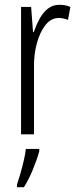

<svg xmlns="http://www.w3.org/2000/svg" viewBox="-20 -561 323 802"><path d="M229 -541Q239 -541 251 -539Q263 -537 274 -532L264 -478Q257 -481 246.5 -483.5Q236 -486 226 -486Q193 -486 169.5 -456Q146 -426 133.5 -378.5Q121 -331 122 -279V0H68V-532H110L118 -427H121Q131 -456 145 -482Q159 -508 179.5 -524.5Q200 -541 229 -541ZM144 71Q134 107 117 148Q100 189 80 221H51V210Q57 192 65 164.5Q73 137 79.5 109Q86 81 88 61H144Z"/></svg>

Font: Noto Sans Khmer ExtraCondensed Light
Style: Regular
Weight: 300
Width: 2
Designer: Danh Hong and the Monotype Design Team
Foundry: Monotype Imaging Inc.
Version: Version 2.004; ttfautohint (v1.8.4.7-5d5b)